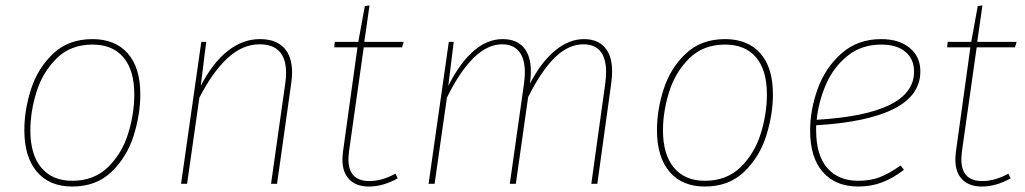

<svg xmlns="http://www.w3.org/2000/svg" viewBox="-20 -672 3747 702"><path d="M69 -196Q69 -271 94 -347.5Q119 -424 175 -476.5Q231 -529 318 -529Q401 -529 447 -477Q493 -425 493 -327Q493 -253 468.5 -175.5Q444 -98 388 -44Q332 10 244 10Q161 10 115 -44Q69 -98 69 -196ZM471 -327Q471 -415 431.5 -462Q392 -509 318 -509Q238 -509 187 -458.5Q136 -408 113.5 -336Q91 -264 91 -195Q91 -107 131 -59Q171 -11 244 -11Q324 -11 375 -61Q426 -111 448.5 -183.5Q471 -256 471 -327Z M1048 -407Q1048 -389 1045 -369L993 0H971L1023 -367Q1026 -388 1026 -405Q1026 -510 929 -510Q867 -510 812.5 -460Q758 -410 709 -315L664 0H642L716 -519H734L714 -358Q758 -443 813 -486Q868 -529 930 -529Q988 -529 1018 -497.5Q1048 -466 1048 -407Z M1256 -118Q1254 -98 1254 -89Q1254 -10 1331 -10Q1376 -10 1426 -37L1434 -20Q1381 10 1329 10Q1283 10 1257.5 -15.5Q1232 -41 1232 -89Q1232 -97 1234 -117L1287 -499H1202L1204 -519H1290L1314 -650L1331 -652L1312 -519H1456L1450 -499H1310Z M2218 -411Q2218 -392 2215 -369L2164 0H2142L2193 -367Q2196 -390 2196 -409Q2196 -459 2175 -484.5Q2154 -510 2113 -510Q2058 -510 2008.5 -461.5Q1959 -413 1911 -317L1866 0H1844L1896 -367Q1899 -390 1899 -408Q1899 -458 1877.5 -484Q1856 -510 1816 -510Q1710 -510 1614 -315L1569 0H1547L1621 -519H1639L1619 -358Q1662 -443 1712 -486Q1762 -529 1818 -529Q1868 -529 1894.5 -498.5Q1921 -468 1921 -411Q1921 -392 1918 -369L1917 -365Q1959 -446 2010 -487.5Q2061 -529 2115 -529Q2165 -529 2191.5 -498.5Q2218 -468 2218 -411Z M2382 -196Q2382 -271 2407 -347.5Q2432 -424 2488 -476.5Q2544 -529 2631 -529Q2714 -529 2760 -477Q2806 -425 2806 -327Q2806 -253 2781.5 -175.5Q2757 -98 2701 -44Q2645 10 2557 10Q2474 10 2428 -44Q2382 -98 2382 -196ZM2784 -327Q2784 -415 2744.5 -462Q2705 -509 2631 -509Q2551 -509 2500 -458.5Q2449 -408 2426.5 -336Q2404 -264 2404 -195Q2404 -107 2444 -59Q2484 -11 2557 -11Q2637 -11 2688 -61Q2739 -111 2761.5 -183.5Q2784 -256 2784 -327Z M2964 -214V-196Q2964 -104 3005 -57.5Q3046 -11 3118 -11Q3163 -11 3197.5 -24.5Q3232 -38 3273 -67L3285 -51Q3244 -20 3204.5 -5Q3165 10 3118 10Q3035 10 2988.5 -43Q2942 -96 2942 -195Q2942 -271 2970 -348Q2998 -425 3057 -477Q3116 -529 3202 -529Q3267 -529 3306 -497Q3345 -465 3345 -411Q3345 -323 3248 -274Q3151 -225 2964 -214ZM2966 -234Q3322 -255 3322 -410Q3322 -456 3290.5 -482.5Q3259 -509 3202 -509Q3130 -509 3079 -468Q3028 -427 3000.5 -364.5Q2973 -302 2966 -234Z M3497 -118Q3495 -98 3495 -89Q3495 -10 3572 -10Q3617 -10 3667 -37L3675 -20Q3622 10 3570 10Q3524 10 3498.5 -15.5Q3473 -41 3473 -89Q3473 -97 3475 -117L3528 -499H3443L3445 -519H3531L3555 -650L3572 -652L3553 -519H3697L3691 -499H3551Z"/></svg>

Font: Fira Sans Thin
Style: Italic
Weight: 250
Italic angle: -8°
Designer: Carrois Corporate & Edenspiekermann AG
Foundry: Carrois Corporate GbR & Edenspiekermann AG
Version: Version 4.203